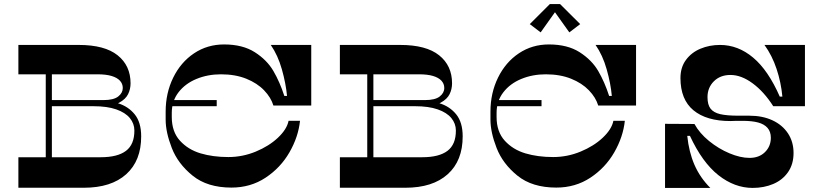

<svg xmlns="http://www.w3.org/2000/svg" viewBox="-20 -920 4034 940"><path d="M204 -604.9H234V-137.9H204ZM365.5 -700Q492.6 -700 555.9 -649.3Q619.2 -598.7 619.2 -512Q619.2 -483.6 607.1 -459Q595.1 -434.4 563.3 -417.2Q531.6 -400 477.8 -400H220V-430H486.7Q536.1 -430 558.6 -447.5Q581.1 -465.1 581.1 -489.2Q581.1 -509.9 567.1 -525Q553.1 -540.1 525.8 -548.2Q498.4 -556.2 457.3 -556.2H70V-700ZM70 -0.8V-150.2H473.1Q555.5 -150.2 596.8 -181.5Q638.1 -212.8 637.9 -281Q637.8 -315 615.7 -342Q593.6 -368.9 549 -384.5Q504.4 -400 438.1 -400H221.6V-430H438.9Q505.8 -430 556.8 -414.7Q607.8 -399.3 639.5 -360.2Q671.2 -321 671.2 -252.6Q671.4 -133.2 597.9 -67Q524.4 -0.8 390.2 -0.8Z M1061.6 -556.2Q997 -556.2 941.8 -533.5Q886.7 -510.7 853.8 -467.9Q821 -425.1 821 -367.4V-347.4Q821 -275.1 861 -231.2Q901 -187.4 961.9 -169.2Q1022.8 -151.1 1097.8 -151.1Q1167.6 -151.1 1232.2 -177.8Q1296.8 -204.5 1340.8 -245.8Q1384.7 -287.2 1392.8 -328.6H1448.8Q1440.7 -250.1 1397.2 -174.3Q1353.6 -98.6 1280.2 -50.1Q1206.9 -1.6 1113.2 -1.6Q995.2 -1.6 923.1 -60Q850.9 -118.4 821 -195.7Q791 -272.9 791 -334.4V-373.4Q791 -464.4 828 -539.9Q865 -615.4 930 -658.9Q995 -702.4 1077 -702.4Q1168 -702.4 1227.5 -664.4Q1287 -626.4 1318.5 -572.4Q1350 -518.4 1372 -450.4H1385.2Q1379.5 -511.8 1360 -580.6Q1340.5 -649.5 1305.6 -700H1503.8V-403.4H1318.5Q1306.6 -442.9 1272.8 -478Q1239.1 -513.1 1185.4 -534.7Q1131.7 -556.2 1061.6 -556.2ZM810 -400V-430H1041V-400Z M1778 -604.9H1808V-137.9H1778ZM1939.5 -700Q2066.6 -700 2129.9 -649.3Q2193.2 -598.7 2193.2 -512Q2193.2 -483.6 2181.1 -459Q2169.1 -434.4 2137.3 -417.2Q2105.6 -400 2051.8 -400H1794V-430H2060.7Q2110.1 -430 2132.6 -447.5Q2155.1 -465.1 2155.1 -489.2Q2155.1 -509.9 2141.1 -525Q2127.1 -540.1 2099.8 -548.2Q2072.4 -556.2 2031.3 -556.2H1644V-700ZM1644 -0.8V-150.2H2047.1Q2129.5 -150.2 2170.8 -181.5Q2212.1 -212.8 2211.9 -281Q2211.8 -315 2189.7 -342Q2167.6 -368.9 2123 -384.5Q2078.4 -400 2012.1 -400H1795.6V-430H2012.9Q2079.8 -430 2130.8 -414.7Q2181.8 -399.3 2213.5 -360.2Q2245.2 -321 2245.2 -252.6Q2245.4 -133.2 2171.9 -67Q2098.4 -0.8 1964.2 -0.8Z M2651.8 -556.2Q2587.2 -556.2 2532.1 -533.5Q2476.9 -510.7 2444.1 -467.9Q2411.2 -425.1 2411.2 -367.4V-347.4Q2411.2 -275.1 2451.2 -231.2Q2491.2 -187.4 2552.1 -169.2Q2613 -151.1 2688.1 -151.1Q2757.8 -151.1 2822.4 -177.8Q2887.1 -204.5 2931 -245.8Q2974.9 -287.2 2983.1 -328.6H3039.1Q3030.9 -250.1 2987.4 -174.3Q2943.9 -98.6 2870.5 -50.1Q2797.1 -1.6 2703.5 -1.6Q2585.5 -1.6 2513.3 -60Q2441.2 -118.4 2411.2 -195.7Q2381.2 -272.9 2381.2 -334.4V-373.4Q2381.2 -464.4 2418.2 -539.9Q2455.2 -615.4 2520.2 -658.9Q2585.2 -702.4 2667.2 -702.4Q2758.2 -702.4 2817.8 -664.4Q2877.2 -626.4 2908.8 -572.4Q2940.2 -518.4 2962.2 -450.4H2975.4Q2969.8 -511.8 2950.2 -580.6Q2930.8 -649.5 2895.8 -700H3094V-403.4H2908.8Q2896.9 -442.9 2863.1 -478Q2829.3 -513.1 2775.6 -534.7Q2721.9 -556.2 2651.8 -556.2ZM2400.2 -400V-430H2631.2V-400ZM2573.7 -802 2671.9 -900H2722.1L2820.5 -802L2767.3 -761.5L2675.6 -890.2H2718.4L2626.9 -761.5Z M3379.9 -313Q3404.8 -267.6 3451.4 -229.7Q3498 -191.8 3551.4 -169.4Q3604.8 -147 3649.6 -147Q3696.6 -147 3725.2 -175.3Q3753.9 -203.6 3753.9 -245.6Q3753.9 -275.1 3737.8 -293.7Q3721.6 -312.2 3691.7 -320.3Q3661.8 -328.4 3614.6 -328.4H3585.6Q3575.6 -327.4 3555.6 -327.4Q3438.7 -327.4 3375 -380.1Q3311.4 -432.8 3311.4 -538.1Q3311.4 -590.2 3338.3 -626.6Q3365.2 -663.1 3409.2 -681.5Q3453.2 -700 3505 -700Q3593.4 -700 3667.2 -638Q3741.1 -576.1 3797.6 -447.1H3810.4Q3803.9 -516.7 3782 -582.5Q3760.1 -648.4 3722.7 -700H3920.9V-400H3765.7Q3720.7 -470.7 3665.1 -511.8Q3609.4 -553 3556.2 -553Q3505.9 -553 3474.8 -521.8Q3443.8 -490.7 3443.8 -444.6Q3443.8 -407.4 3458.6 -388.2Q3473.5 -368.9 3505.7 -361.2Q3537.8 -353.6 3595.9 -353.6H3648.9Q3713.3 -353.6 3762 -330.9Q3810.6 -308.2 3837.9 -266.9Q3865.1 -225.6 3865.1 -170.9Q3865.1 -116.3 3838.2 -77.4Q3811.3 -38.6 3765.7 -19.3Q3720.1 0 3665 0Q3576.4 0 3497.4 -62.2Q3418.3 -124.5 3357.9 -254.8H3344.7Q3352.8 -175.6 3380 -113Q3407.2 -50.5 3457.6 0H3235.9V-313.8Z"/></svg>

Font: Space Cowgirl
Style: Regular
Weight: 400
Designer: Valery Marier
Foundry: Valery Marier
Version: Version 1.000